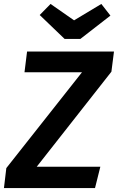

<svg xmlns="http://www.w3.org/2000/svg" viewBox="-36 -952 597 972"><path d="M150 -108H472L445 0H-16L-4 -101L379 -586H88L101 -691H541L528 -589ZM477 -932 523 -873 371 -755H291L165 -876L220 -932L339 -849Z"/></svg>

Font: Xgbmvzvtohvqztyvzapvmeyoton
Style: Regular
Weight: 500
Italic angle: -8°
Designer: Carrois Corporate & Edenspiekermann
Foundry: Carrois Corporate GbR & Edenspiekermann AG
Version: Version 2.001